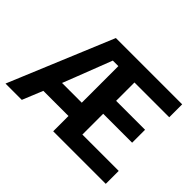

<svg xmlns="http://www.w3.org/2000/svg" viewBox="-128 -868 1102 1102"><g transform="rotate(45 423.0 -316.5)"><path d="M806.2 -632.8V-527.8H523.9V-378.9H758.8V-273.9H523.9V-105H818.8V0H392.1V-124H188L137.2 0H4.9L268.1 -632.8ZM347.2 -528.8Q319.3 -454.6 267.1 -321.8Q249 -276.9 231.9 -231.9H392.1V-528.8Z"/></g></svg>

Font: Tajawal
Style: Bold
Weight: 700
Designer: Boutros Fonts
Foundry: Created by Boutros International 2017
Version: Version 1.700